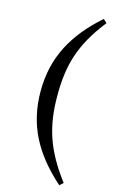

<svg xmlns="http://www.w3.org/2000/svg" viewBox="-150 -882 701 1143"><g transform="rotate(15 200.0 -310.5)"><path d="M191 -311C191 -499 228 -632 362 -803L340 -823C175 -677 88 -520 88 -311C88 -101 175 55 340 202L362 182C234 13 191 -122 191 -311Z"/></g></svg>

Font: Noto Serif KR
Style: Bold
Weight: 700
Designer: Ryoko NISHIZUKA 西塚涼子 (kana & ideographs); Frank Grießhammer (Latin, Greek & Cyrillic); Wenlong ZHANG 张文龙 (bopomofo); San
Foundry: Adobe
Version: Version 2.001;hotconv 1.1.0;makeotfexe 2.6.0